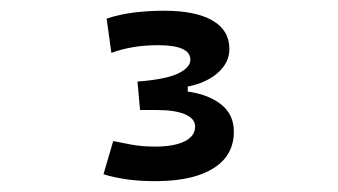

<svg xmlns="http://www.w3.org/2000/svg" viewBox="-20 -723 626 356"><path d="M274.4 -387.2Q243.7 -386.7 217.8 -390.1Q191.9 -393.6 171.9 -399.9L189.9 -461.4Q204.6 -458.5 224.1 -454.8Q243.7 -451.2 267.6 -451.2Q302.7 -451.2 322.3 -460.9Q341.8 -470.7 341.8 -488.3Q341.8 -502.9 323.2 -511Q304.7 -519 271 -519H239.7L234.9 -571.8Q287.1 -575.7 310.1 -586.7Q333 -597.7 333 -612.3Q333 -639.2 272.9 -639.2Q225.1 -639.2 186.5 -625L177.7 -688.5Q201.2 -696.3 227.8 -699.7Q254.4 -703.1 284.2 -703.1Q342.3 -703.1 373.8 -685.1Q405.3 -667 405.3 -632.3Q405.3 -606.9 384 -588.1Q362.8 -569.3 328.1 -562.5V-553.2Q366.7 -547.9 390.1 -529.3Q413.6 -510.7 413.6 -479Q413.6 -435.5 377.2 -411.9Q340.8 -388.2 274.4 -387.2Z"/></svg>

Font: CaskaydiaMono NF SemiLight
Style: Regular
Weight: 350
Designer: Aaron Bell
Foundry: Saja Typeworks
Version: Version 2111.001; ttfautohint (v1.8.4);Nerd Fonts 3.1.1